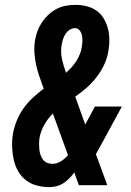

<svg xmlns="http://www.w3.org/2000/svg" viewBox="-20 -763 540 791"><path d="M185 8Q158 8 132.5 1.5Q107 -5 87 -20.5Q67 -36 54.5 -58Q42 -80 36.5 -105Q31 -130 30 -157Q29 -184 33 -210Q38 -238 48.5 -264.5Q59 -291 76 -315.5Q93 -340 115 -360Q137 -380 160 -398Q152 -421 143.5 -444.5Q135 -468 129.5 -492.5Q124 -517 122 -542.5Q120 -568 124 -595Q127 -615 134 -634Q141 -653 152.5 -670.5Q164 -688 179.5 -702.5Q195 -717 213.5 -726.5Q232 -736 252 -739.5Q272 -743 291 -743Q314 -743 336.5 -737.5Q359 -732 377 -719.5Q395 -707 406.5 -688Q418 -669 424 -647.5Q430 -626 430.5 -602.5Q431 -579 427 -556Q423 -527 410.5 -499.5Q398 -472 379.5 -447.5Q361 -423 338 -402.5Q315 -382 290 -365Q291 -361 292.5 -357.5Q294 -354 295 -351L331 -250L371 -324H482L394 -162Q389 -153 384.5 -145Q380 -137 375 -128L422 0H305L294 -30L286 -53Q286 -53 286 -53Q286 -53 286 -53Q286 -53 286 -53Q286 -53 286 -53Q286 -53 286 -53Q286 -53 286 -53Q271 -31 250 -14.5Q229 2 204 6L196 7ZM252 -463Q264 -474 275 -486Q286 -498 294.5 -511.5Q303 -525 309 -540Q315 -555 317 -570Q319 -582 319.5 -594Q320 -606 317.5 -617.5Q315 -629 308 -638Q301 -647 289 -647Q277 -647 266.5 -640Q256 -633 249.5 -622.5Q243 -612 239.5 -601Q236 -590 234 -578Q229 -548 235.5 -519Q242 -490 252 -463ZM196 -88Q214 -88 231 -98.5Q248 -109 260 -124L198 -295Q177 -275 162.5 -249Q148 -223 143 -196Q141 -184 141 -172Q141 -160 142 -148.5Q143 -137 146.5 -126Q150 -115 156.5 -106Q163 -97 173.5 -92.5Q184 -88 196 -88Z"/></svg>

Font: Iosevka Gothic
Style: Bold Italic
Weight: 700
Italic angle: -9°
Monospace: yes
Designer: Belleve Invis
Foundry: Belleve Invis
Version: Version 15.5.1; ttfautohint (v1.8.4)